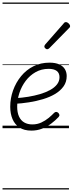

<svg xmlns="http://www.w3.org/2000/svg" viewBox="-20 -1015 575 1520"><path d="M229 19Q171 19 134 -5.5Q97 -30 79 -72.5Q61 -115 61 -170Q61 -237 83.5 -299.5Q106 -362 147 -412Q188 -462 245 -490.5Q302 -519 372 -519Q419 -519 449.5 -505Q480 -491 494 -467Q508 -443 508 -413Q508 -366 483 -331Q458 -296 416 -271Q374 -246 320.5 -230Q267 -214 209.5 -205Q152 -196 97 -193L107 -238Q155 -241 204 -249Q253 -257 297 -270Q341 -283 376 -302Q411 -321 431 -346.5Q451 -372 451 -404Q451 -437 429 -453.5Q407 -470 365 -470Q308 -470 262 -444Q216 -418 183.5 -375Q151 -332 133.5 -279Q116 -226 116 -171Q116 -124 130.5 -92.5Q145 -61 172 -45.5Q199 -30 236 -30Q275 -30 307 -45Q339 -60 364.5 -81Q390 -102 409 -122Q418 -130 426 -129Q434 -128 441 -122Q448 -115 450 -106.5Q452 -98 444 -89Q419 -62 386 -37Q353 -12 313.5 3.5Q274 19 229 19ZM353 -625Q347 -625 339 -632Q331 -639 331 -646Q331 -650 332.5 -654Q334 -658 338 -663L482 -827Q487 -835 492 -837.5Q497 -840 502 -840Q509 -840 516.5 -835Q524 -830 529.5 -822.5Q535 -815 535 -808Q535 -803 533 -799.5Q531 -796 526 -792L371 -634Q362 -625 353 -625ZM0 475H526V485H0ZM0 -20H526V0H0ZM0 -505H526V-500H0ZM0 -995H526V-985H0Z"/></svg>

Font: Playwrite CZ Guides
Style: Regular
Weight: 400
Designer: Veronika Burian, José Scaglione
Foundry: TypeTogether
Version: Version 1.003